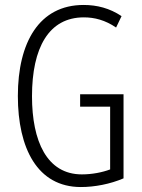

<svg xmlns="http://www.w3.org/2000/svg" viewBox="-20 -744 573 774"><path d="M303 -364V-314H424V-61C392 -49 351 -41 310 -41C169 -41 109 -175 109 -356C109 -552 177 -674 318 -674C361 -674 404 -663 448 -633L470 -679C422 -711 371 -724 317 -724C138 -724 52 -573 52 -357C52 -146 131 10 306 10C362 10 424 -2 478 -25V-364Z"/></svg>

Font: Noto Sans Gujarati ExtraCondensed Light
Style: Regular
Weight: 300
Width: 2
Designer: Jelle Bosma - Monotype Design Team, Universal Thirst
Foundry: Monotype Imaging Inc.
Version: Version 2.106